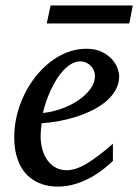

<svg xmlns="http://www.w3.org/2000/svg" viewBox="-20 -672 507 704"><path d="M328.1 -394Q328.1 -403.8 324.2 -413.3Q320.3 -422.9 313.5 -430.2Q306.6 -437.5 296.4 -442.1Q286.1 -446.8 273.9 -446.8Q257.3 -446.8 242.2 -438Q227.1 -429.2 213.1 -414.6Q199.2 -399.9 187.3 -380.9Q175.3 -361.8 165.8 -340.8Q156.2 -319.8 148.9 -298.3Q141.6 -276.9 137.2 -257.8Q168.9 -260.7 202.9 -272.5Q236.8 -284.2 264.6 -302.5Q292.5 -320.8 310.3 -344.2Q328.1 -367.7 328.1 -394ZM417 -393.1Q417 -365.7 404.3 -342.8Q391.6 -319.8 369.9 -301.3Q348.1 -282.7 319.6 -268.3Q291 -253.9 259.5 -243.9Q228 -233.9 195.3 -227.8Q162.6 -221.7 132.8 -220.2Q131.3 -210.4 130.1 -196.8Q128.9 -183.1 128.9 -173.8Q128.9 -146.5 135.5 -123.5Q142.1 -100.6 154.5 -83.7Q167 -66.9 184.6 -57.4Q202.1 -47.9 224.1 -47.9Q257.8 -47.9 298.3 -72.3Q338.9 -96.7 394 -145V-82Q379.9 -68.4 359.4 -52Q338.9 -35.6 312.7 -21.2Q286.6 -6.8 255.9 2.7Q225.1 12.2 190.9 12.2Q175.8 12.2 158 9.3Q140.1 6.3 122.6 -1.2Q105 -8.8 88.6 -22Q72.3 -35.2 59.8 -55.4Q47.4 -75.7 39.8 -103.8Q32.2 -131.8 32.2 -169.9Q32.2 -209.5 41.7 -248.8Q51.3 -288.1 68.6 -324Q85.9 -359.9 110.4 -390.9Q134.8 -421.9 164.1 -444.6Q193.4 -467.3 226.8 -480.2Q260.3 -493.2 295.9 -493.2Q330.6 -493.2 353.8 -481.7Q377 -470.2 391.1 -454.1Q405.3 -438 411.1 -420.9Q417 -403.8 417 -393.1ZM454.1 -585.9H151.4L165.5 -651.9H466.8Z"/></svg>

Font: Charis SIL Phon
Style: Italic
Weight: 400
Italic angle: -11°
Foundry: SIL International
Version: Version 5.000